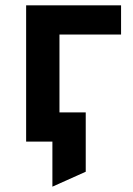

<svg xmlns="http://www.w3.org/2000/svg" viewBox="-20 -531 498 720"><path d="M78 0V-511H434V-401.5H203V-109.5H301.5V113L176.5 169V0Z"/></svg>

Font: Overpass
Style: Bold
Weight: 700
Designer: Delve Withrington, Dave Bailey, Thomas Jockin
Foundry: Delve Fonts LLC
Version: Version 4.000; ttfautohint (v1.8.3)